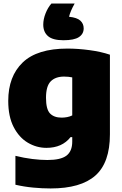

<svg xmlns="http://www.w3.org/2000/svg" viewBox="-20 -833 688 1083"><path d="M265.5 230Q218 230 167.5 225.2Q117 220.5 67 209V46Q115.5 58 162 63.8Q208.5 69.5 247.5 69.5Q322.5 69.5 355 44.8Q387.5 20 387.5 -34.5V-59.5H378Q330.5 1 242 1Q186 1 136.8 -28.2Q87.5 -57.5 57 -116.5Q26.5 -175.5 26.5 -264Q26.5 -402.5 108.2 -480.8Q190 -559 360.5 -559Q420 -559 484.8 -550.2Q549.5 -541.5 600 -524.5V-75Q600 84.5 518 157.2Q436 230 265.5 230ZM327.5 -169.5Q343 -169.5 358.8 -172.5Q374.5 -175.5 387.5 -182V-396.5Q378 -398.5 366.2 -399.8Q354.5 -401 341.5 -401Q292.5 -401 266 -374Q239.5 -347 239.5 -281.5Q239.5 -216.5 262.2 -193Q285 -169.5 327.5 -169.5ZM338 -606Q277.5 -606 250.8 -629.2Q224 -652.5 224 -694Q224 -724.5 237 -757.5Q250 -790.5 270 -813H401Q376 -768 369.5 -738.5Q414 -734 433 -716.8Q452 -699.5 452 -673Q452 -641.5 425.2 -623.8Q398.5 -606 338 -606Z"/></svg>

Font: Encode Sans Black
Style: Regular
Weight: 900
Designer: Multiple Designers
Foundry: Impallari Type
Version: Version 3.002; ttfautohint (v1.8.3) -l 8 -r 50 -G 200 -x 14 